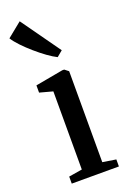

<svg xmlns="http://www.w3.org/2000/svg" viewBox="-176 -895 631 949"><g transform="rotate(-20 139.0 -421.0)"><path d="M28 0V-37L98.5 -48.5V-459.5L30 -478V-516L175.5 -542.5H185.5L206 -526.5V-48L276 -37V0ZM176 -611.5Q155.5 -621.5 128 -641.2Q100.5 -661 72 -685.8Q43.5 -710.5 20 -735.2Q-3.5 -760 -16 -780L60.5 -842L207 -636.5L177 -611.5Z"/></g></svg>

Font: Merriweather 72pt Medium
Style: Regular
Weight: 500
Version: Version 2.100